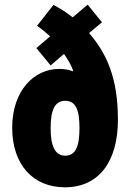

<svg xmlns="http://www.w3.org/2000/svg" viewBox="-20 -789 556 819"><path d="M208 -768 138 -679C158 -665 176 -650 194 -634L135 -584L196 -510L253 -559C271 -533 285 -509 292 -487L290 -485C273 -492 254 -495 232 -495C126 -495 32 -403 32 -244C32 -89 119 10 257 10C401 10 483 -99 483 -278C483 -457 435 -561 360 -648L415 -694L354 -769L290 -715C261 -738 233 -755 208 -768ZM258 -359C303 -359 319 -321 319 -243C319 -165 303 -125 258 -125C215 -125 196 -166 196 -242C196 -322 215 -359 258 -359Z"/></svg>

Font: Noto Sans Myanmar UI ExtraCondensed Black
Style: Regular
Weight: 900
Width: 2
Designer: Monotype Design Team
Foundry: Monotype Imaging Inc.
Version: Version 2.103